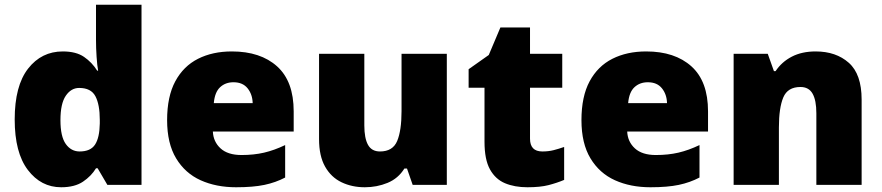

<svg xmlns="http://www.w3.org/2000/svg" viewBox="-20 -780 3719 810"><path d="M238 10Q153 10 97.5 -63Q42 -136 42 -276Q42 -418 98.5 -490.5Q155 -563 245 -563Q301 -563 334.5 -540Q368 -517 390 -482H394Q390 -503 387.5 -540Q385 -577 385 -612V-760H577V0H433L392 -70H385Q365 -37 330 -13.5Q295 10 238 10ZM316 -141Q362 -141 381 -170Q400 -199 401 -259V-274Q401 -339 382.5 -374Q364 -409 314 -409Q280 -409 257.5 -376Q235 -343 235 -273Q235 -204 257.5 -172.5Q280 -141 316 -141Z M958 -563Q1079 -563 1149 -500Q1219 -437 1219 -310V-225H878Q880 -182 910.5 -154Q941 -126 999 -126Q1051 -126 1094 -136Q1137 -146 1183 -168V-31Q1143 -10 1095.5 0Q1048 10 976 10Q892 10 826.5 -19.5Q761 -49 723 -112Q685 -175 685 -273Q685 -373 719.5 -437Q754 -501 815.5 -532Q877 -563 958 -563ZM965 -433Q931 -433 908.5 -412Q886 -391 882 -345H1046Q1045 -382 1024.5 -407.5Q1004 -433 965 -433Z M1865 -553V0H1721L1697 -69H1686Q1660 -27 1615 -8.5Q1570 10 1519 10Q1465 10 1421 -11Q1377 -32 1351.5 -77Q1326 -122 1326 -193V-553H1517V-251Q1517 -197 1532.5 -169Q1548 -141 1583 -141Q1637 -141 1655.5 -185Q1674 -229 1674 -311V-553Z M2268 -141Q2294 -141 2315.5 -146.5Q2337 -152 2360 -160V-21Q2329 -8 2294 1Q2259 10 2205 10Q2151 10 2110.5 -7Q2070 -24 2047 -65.5Q2024 -107 2024 -182V-410H1957V-488L2042 -548L2091 -664H2216V-553H2352V-410H2216V-195Q2216 -141 2268 -141Z M2706 -563Q2827 -563 2897 -500Q2967 -437 2967 -310V-225H2626Q2628 -182 2658.5 -154Q2689 -126 2747 -126Q2799 -126 2842 -136Q2885 -146 2931 -168V-31Q2891 -10 2843.5 0Q2796 10 2724 10Q2640 10 2574.5 -19.5Q2509 -49 2471 -112Q2433 -175 2433 -273Q2433 -373 2467.5 -437Q2502 -501 2563.5 -532Q2625 -563 2706 -563ZM2713 -433Q2679 -433 2656.5 -412Q2634 -391 2630 -345H2794Q2793 -382 2772.5 -407.5Q2752 -433 2713 -433Z M3421 -563Q3507 -563 3561 -515Q3615 -467 3615 -360V0H3424V-302Q3424 -357 3408 -385Q3392 -413 3357 -413Q3303 -413 3284.5 -369Q3266 -325 3266 -242V0H3075V-553H3219L3245 -480H3252Q3278 -519 3320.5 -541Q3363 -563 3421 -563Z"/></svg>

Font: Noto Sans Thaana Black
Style: Regular
Weight: 900
Designer: David Williams
Foundry: Google Inc.
Version: Version 3.001; ttfautohint (v1.8.4.7-5d5b)